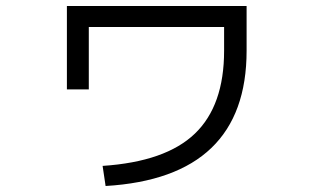

<svg xmlns="http://www.w3.org/2000/svg" viewBox="-20 -586 1040 640"><path d="M276 -496V-288H203V-566H802V-417Q802 6 332 34L322 -33Q532 -47 629.5 -140.5Q727 -234 727 -417V-496Z"/></svg>

Font: M PLUS 1p
Style: Regular
Weight: 400
Version: Version 1.062